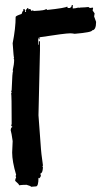

<svg xmlns="http://www.w3.org/2000/svg" viewBox="-20 -734 419 755"><path d="M102.1 0.5Q102.1 -2.4 84.5 -7.3Q64.9 -7.3 55.2 -5.4Q55.2 -9.8 39.6 -22.9Q39.6 -30.3 43.5 -36.6Q41.5 -40.5 41.5 -42.5L43.5 -46.4Q27.8 -99.1 27.8 -134.3Q27.8 -143.1 29.8 -179.2Q25.4 -210.9 22 -222.2Q23.4 -233.9 27.8 -233.9V-237.8H23.9L25.9 -247.6Q25.9 -363.3 23.9 -366.7L25.9 -370.6Q25.9 -372.6 23.9 -372.6L25.9 -380.4Q28.3 -454.6 31.7 -454.6Q31.7 -456.5 29.8 -456.5Q35.6 -481 35.6 -499.5Q33.7 -503.4 33.7 -505.4H35.6Q33.7 -505.4 29.8 -564Q41.5 -623 41.5 -667.5Q41.5 -671.4 64.9 -679.2Q67.4 -688.5 72.8 -694.8Q70.8 -694.8 70.8 -696.8L74.7 -698.7Q78.6 -698.7 78.6 -687H82.5V-689L80.6 -692.9L88.4 -702.6Q92.3 -702.6 92.3 -696.8L96.2 -698.7Q102.1 -698.7 102.1 -690.9L106 -692.9Q110.4 -692.9 113.8 -690.9Q160.6 -692.9 160.6 -698.7Q164.6 -698.2 164.6 -694.8Q238.3 -702.6 244.6 -708.5Q244.6 -702.6 248.5 -702.6H254.4Q262.2 -706.1 262.2 -714.4H266.1V-700.7Q275.9 -700.7 289.6 -704.6V-702.6Q292.5 -704.6 302 -704.6Q311.5 -704.6 328.6 -706.5Q328.6 -702.6 340.3 -702.6V-704.6H342.3L346.2 -702.6L344.2 -692.9L352.1 -681.2L350.1 -669.4L357.9 -647.9Q357.9 -615.7 342.3 -614.7Q342.3 -606.9 273.9 -601.1Q263.2 -603 256.3 -603Q236.3 -603 135.3 -587.4V-579.6H131.3V-585.4H129.4V-583.5Q131.3 -570.8 131.3 -558.1H133.3V-571.8H137.2V-536.6Q131.3 -297.4 131.3 -280.8L141.1 -147.9Q141.1 -140.1 148.9 -83.5L147 -79.6L148.9 -75.7Q147.5 -52.2 139.2 -52.2Q139.2 -45.9 141.1 -42.5Q137.2 -33.7 133.3 -32.7Q133.3 -34.7 131.3 -34.7Q131.3 -1.5 121.6 -1Q111.8 -0.5 102.1 0.5Z"/></svg>

Font: Mister Brush
Style: Regular
Weight: 400
Designer: GGBotNet
Foundry: GGBotNet
Version: 1.00